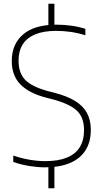

<svg xmlns="http://www.w3.org/2000/svg" viewBox="-20 -880 545 1020"><path d="M219 9Q180.5 9 136.5 2Q92.5 -5 50.5 -19.5V-53.5Q81.5 -43 111 -36.5Q140.5 -30 168 -27Q195.5 -24 221 -24Q289 -24 334.8 -42.5Q380.5 -61 403.5 -97.8Q426.5 -134.5 426.5 -188.5Q426.5 -257.5 387 -293.5Q347.5 -329.5 257 -353L226 -361Q133.5 -385 88 -432Q42.5 -479 42.5 -556Q42.5 -645.5 102.8 -697.2Q163 -749 280.5 -749Q319 -749 359.2 -743.5Q399.5 -738 433.5 -726.5V-692.5Q394.5 -705 356 -710.5Q317.5 -716 278.5 -716Q212 -716 167.5 -697.8Q123 -679.5 100.8 -644.2Q78.5 -609 78.5 -558Q78.5 -491 115 -454.5Q151.5 -418 238.5 -395L269.5 -387Q336 -370 378.8 -343.8Q421.5 -317.5 442 -279.8Q462.5 -242 462.5 -190Q462.5 -126 434.2 -81.5Q406 -37 351.5 -14Q297 9 219 9ZM237 120V0L269 -5V120ZM237 -740V-860H269V-740Z"/></svg>

Font: Encode Sans SC Condensed Thin Thin
Style: Regular
Weight: 250
Version: Version 3.002